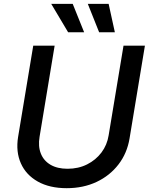

<svg xmlns="http://www.w3.org/2000/svg" viewBox="-20 -964 771 995"><path d="M325.7 11.2Q236.8 11.2 175.8 -23.2Q114.7 -57.6 88.1 -117.7Q61.5 -177.7 73.7 -253.9L152.3 -727.5H263.2L185.1 -255.4Q176.8 -205.6 191.7 -168.2Q206.5 -130.9 241.9 -110.1Q277.3 -89.4 330.1 -89.4Q386.2 -89.4 431.4 -112.1Q476.6 -134.8 505.9 -173.8Q535.2 -212.9 543 -262.7L620.1 -727.5H731L651.4 -246.6Q638.7 -169.9 594 -111.8Q549.3 -53.7 480.5 -21.2Q411.6 11.2 325.7 11.2ZM493.7 -796.9 435.1 -943.8H543L575.2 -796.9ZM333 -796.9 245.6 -943.8H356.9L416 -796.9Z"/></svg>

Font: Inter 18pt Medium
Style: Italic
Weight: 500
Italic angle: -9.3988°
Designer: Rasmus Andersson
Foundry: rsms
Version: Version 4.001;git-66647c0bb